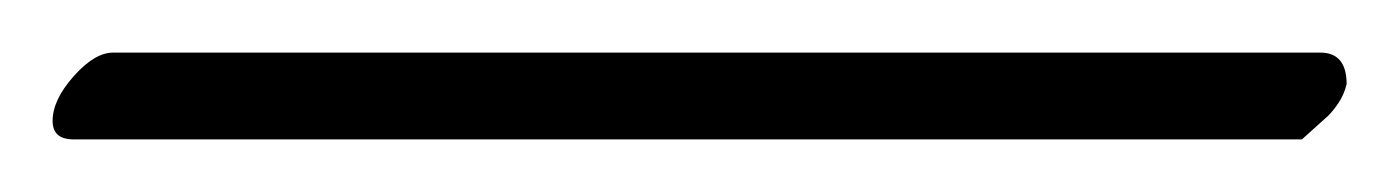

<svg xmlns="http://www.w3.org/2000/svg" viewBox="-40 -11 532 73"><path d="M-12 42Q-20 42 -20 35Q-20 27 -12 18Q-4 9 3 9H462Q472 9 472 21Q471 25 469 28Q467 31 465 33L455 42Z"/></svg>

Font: Birthstone Bounce Medium
Style: Regular
Weight: 500
Designer: Robert E. Leuschke
Foundry: Rob Leuschke
Version: Version 1.010; ttfautohint (v1.8.3)